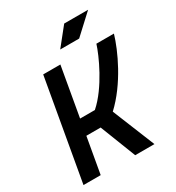

<svg xmlns="http://www.w3.org/2000/svg" viewBox="-208 -1021 1055 1148"><g transform="rotate(-30 319.5 -447.0)"><path d="M28.8 0H147.5L190.9 -246.6H289.6L385.7 0H518.6L399.9 -292.5C526.9 -410.2 609.9 -593.3 639.2 -693.4H518.1C497.6 -627 418.5 -447.8 312 -354.5H210L269.5 -693.4H150.9ZM313.5 -771.5H444.3L576.7 -894H411.6Z"/></g></svg>

Font: Cascadia Mono PL SemiBold
Style: Italic
Weight: 600
Italic angle: -10°
Monospace: yes
Designer: Aaron Bell
Foundry: Saja Typeworks
Version: Version 2404.023